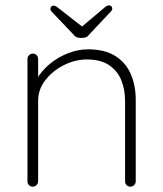

<svg xmlns="http://www.w3.org/2000/svg" viewBox="-20 -700 612 720"><path d="M310 -515Q373 -515 412.5 -490Q452 -465 470.5 -422Q489 -379 489 -326V-20Q489 -12 483 -6Q477 0 469 0Q460 0 454.5 -6Q449 -12 449 -20V-322Q449 -365 434.5 -400Q420 -435 388.5 -456Q357 -477 306 -477Q262 -477 220 -456Q178 -435 150.5 -400Q123 -365 123 -322V-20Q123 -12 117 -6Q111 0 103 0Q94 0 88.5 -6Q83 -12 83 -20V-479Q83 -487 89 -493Q95 -499 103 -499Q112 -499 117.5 -493Q123 -487 123 -479V-381L98 -333Q98 -369 117 -402Q136 -435 167 -460.5Q198 -486 235.5 -500.5Q273 -515 310 -515ZM290 -558H280Q264 -558 256 -570L175 -655Q169 -661 169 -667Q169 -672 172.5 -675.5Q176 -679 181 -679Q188 -679 200 -669L291 -598L280 -594L370 -670Q375 -675 380 -677.5Q385 -680 389 -680Q394 -680 397.5 -676.5Q401 -673 401 -668Q401 -665 399.5 -662Q398 -659 395 -656L314 -570Q306 -558 290 -558Z"/></svg>

Font: Quicksand Variable Light
Style: Regular
Weight: 300
Designer: Andrew Paglinawan
Foundry: Andrew Paglinawan
Version: Version 3.004